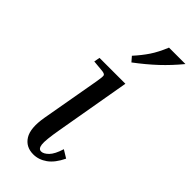

<svg xmlns="http://www.w3.org/2000/svg" viewBox="-240 -784 834 834"><g transform="rotate(45 177.0 -367.5)"><path d="M66 -468 71 -495H230L170 -150Q157 -76 160 -52Q163 -28 179 -28Q194 -28 211.5 -45.5Q229 -63 242 -105L278 -83Q256 -37 226.5 -16Q197 5 164 5Q118 5 95.5 -31Q73 -67 86 -142L134 -414Q140 -448 137.5 -454.5Q135 -461 120 -463ZM183 -579 164 -601Q193 -633 213.5 -663.5Q234 -694 253 -740H354Q316 -694 275.5 -656Q235 -618 183 -579Z"/></g></svg>

Font: Inria Serif
Style: Italic
Weight: 400
Italic angle: -10°
Designer: Black Foundry Team
Foundry: Black Foundry
Version: Version 1.000; ttfautohint (v1.8.3)